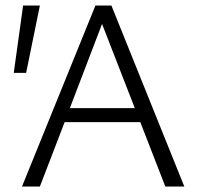

<svg xmlns="http://www.w3.org/2000/svg" viewBox="-20 -678 736 698"><path d="M490 -234H215L125 0H60L327 -658H385L650 0H581ZM470 -285 351 -591 234 -285ZM30 -413 64 -658H125L75 -413Z"/></svg>

Font: Ysabeau Semilight
Style: Regular
Weight: 300
Designer: Christian Thalmann (Catharsis Fonts)
Version: Version 0.003